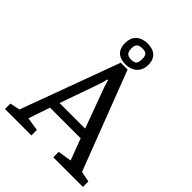

<svg xmlns="http://www.w3.org/2000/svg" viewBox="-244 -966 1094 1094"><g transform="rotate(45 303.0 -419.5)"><path d="M-11 0V-44L49 -56L269 -653H324L553 -57L617 -44V0H378V-44L461 -57L412 -187H165L121 -57L202 -44V0ZM185 -244H391L300 -491L288 -532H283L272 -491ZM294 -665Q269 -665 249 -673.5Q229 -682 218 -701Q207 -720 207 -750Q207 -781 219.5 -800.5Q232 -820 253 -829.5Q274 -839 300 -839Q325 -839 345 -831Q365 -823 377 -804.5Q389 -786 389 -756Q389 -725 375.5 -704.5Q362 -684 340.5 -674.5Q319 -665 294 -665ZM299 -707Q323 -707 332 -717.5Q341 -728 341 -752Q341 -778 332 -788Q323 -798 299 -798Q275 -798 264.5 -788Q254 -778 254 -754Q254 -729 264.5 -718Q275 -707 299 -707Z"/></g></svg>

Font: Faustina
Style: Regular
Weight: 400
Designer: Alfonso Garcia
Foundry: http://www.omnibus-type.com
Version: Version 1.200